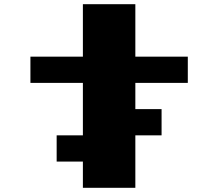

<svg xmlns="http://www.w3.org/2000/svg" viewBox="-20 -1020 1040 915"><path d="M375 -875V-1000H500H625V-875V-750H750H875V-687.5V-625H750H625V-562.5V-500H687.5H750V-437.5V-375H687.5H625V-250V-125H500H375V-187.5V-250H312.5H250V-312.5V-375H312.5H375V-500V-625H250H125V-687.5V-750H250H375Z"/></svg>

Font: Press Start 2P
Style: Regular
Weight: 500
Monospace: yes
Version: Version 2.14